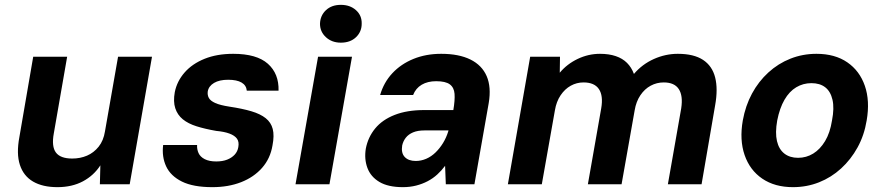

<svg xmlns="http://www.w3.org/2000/svg" viewBox="-20 -760 3648 792"><path d="M217 12Q156 12 116.5 -11Q77 -34 62 -80Q47 -126 60 -195L117 -526H257L202 -210Q192 -156 210.5 -131Q229 -106 278 -106Q311 -106 339 -118Q367 -130 387 -155Q407 -180 413 -218L467 -526H607L515 0H392L394 -78Q367 -36 322 -12Q277 12 217 12Z M856 12Q777 12 730.5 -11Q684 -34 665.5 -73.5Q647 -113 653 -162H793Q792 -144 799 -128.5Q806 -113 824.5 -103.5Q843 -94 872 -94Q898 -94 917 -101.5Q936 -109 948 -122Q960 -135 963 -153Q967 -175 957.5 -188Q948 -201 926.5 -209Q905 -217 872 -220Q826 -228 791 -239Q756 -250 734 -268Q712 -286 703 -313.5Q694 -341 701 -380Q710 -425 741.5 -461Q773 -497 824 -517.5Q875 -538 942 -538Q1039 -538 1085 -497Q1131 -456 1129 -386H998Q996 -408 976.5 -419.5Q957 -431 921 -431Q885 -431 863 -418Q841 -405 837 -383Q835 -368 841.5 -356Q848 -344 868 -335Q888 -326 927 -320Q980 -312 1017 -301Q1054 -290 1076 -272.5Q1098 -255 1105 -228Q1112 -201 1104 -160Q1095 -106 1061 -67.5Q1027 -29 974.5 -8.5Q922 12 856 12Z M1199 0 1292 -526H1432L1339 0ZM1386 -584Q1349 -584 1324.5 -606.5Q1300 -629 1300 -662Q1301 -696 1324.5 -718Q1348 -740 1386 -740Q1424 -740 1448.5 -718Q1473 -696 1472 -662Q1472 -629 1448.5 -606.5Q1425 -584 1386 -584Z M1642 12Q1581 12 1545 -9.5Q1509 -31 1495.5 -67.5Q1482 -104 1489 -147Q1498 -194 1527.5 -230Q1557 -266 1608 -286Q1659 -306 1730 -306H1850Q1857 -347 1855 -373Q1853 -399 1835.5 -412Q1818 -425 1779 -425Q1744 -425 1719.5 -410.5Q1695 -396 1684 -368H1548Q1563 -420 1598.5 -458Q1634 -496 1685.5 -517Q1737 -538 1800 -538Q1873 -538 1920.5 -514.5Q1968 -491 1987.5 -446Q2007 -401 1996 -335L1937 0H1819L1816 -76Q1802 -57 1784 -40.5Q1766 -24 1744 -12.5Q1722 -1 1696.5 5.5Q1671 12 1642 12ZM1695 -96Q1717 -96 1738 -105Q1759 -114 1776.5 -131Q1794 -148 1807.5 -170Q1821 -192 1829 -218L1830 -222H1731Q1703 -222 1684 -214Q1665 -206 1654 -192Q1643 -178 1639 -160Q1634 -129 1649.5 -112.5Q1665 -96 1695 -96Z M2075 0 2167 -526H2290L2289 -460Q2319 -496 2363 -517Q2407 -538 2455 -538Q2492 -538 2520 -528.5Q2548 -519 2566.5 -500.5Q2585 -482 2595 -455Q2629 -495 2677 -516.5Q2725 -538 2776 -538Q2842 -538 2880 -513Q2918 -488 2930 -440.5Q2942 -393 2930 -326L2874 0H2735L2790 -313Q2798 -365 2780 -392.5Q2762 -420 2718 -420Q2689 -420 2664 -406.5Q2639 -393 2621.5 -367Q2604 -341 2598 -305L2544 0H2405L2460 -313Q2469 -365 2450.5 -392.5Q2432 -420 2387 -420Q2359 -420 2334.5 -406.5Q2310 -393 2292.5 -367Q2275 -341 2269 -305L2215 0Z M3251 12Q3176 12 3124.5 -23Q3073 -58 3051.5 -120.5Q3030 -183 3044 -263Q3055 -324 3082 -374Q3109 -424 3149.5 -461Q3190 -498 3240.5 -518Q3291 -538 3348 -538Q3424 -538 3475 -503Q3526 -468 3547.5 -406Q3569 -344 3555 -263Q3545 -202 3517.5 -152Q3490 -102 3449.5 -65Q3409 -28 3358.5 -8Q3308 12 3251 12ZM3272 -109Q3306 -109 3334.5 -126.5Q3363 -144 3383.5 -178Q3404 -212 3412 -263Q3422 -314 3414 -348.5Q3406 -383 3384 -400Q3362 -417 3327 -417Q3293 -417 3264.5 -400Q3236 -383 3216 -348.5Q3196 -314 3186 -263Q3177 -212 3185 -178Q3193 -144 3215.5 -126.5Q3238 -109 3272 -109Z"/></svg>

Font: DM Sans 9pt ExtraBold
Style: Italic
Weight: 800
Italic angle: -10°
Version: Version 4.004;gftools[0.9.30]